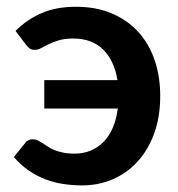

<svg xmlns="http://www.w3.org/2000/svg" viewBox="-20 -541 527 568"><path d="M26 -449.5Q60.5 -484 103.8 -502.5Q147 -521 204.5 -521Q265 -521 311.5 -501Q358 -481 389.8 -445.8Q421.5 -410.5 437.8 -362.2Q454 -314 454 -257.5Q454 -194.5 435.8 -145.2Q417.5 -96 386 -62Q354.5 -28 312.5 -10.2Q270.5 7.5 223 7.5Q196 7.5 168.5 3.5Q141 -0.5 115.2 -10.2Q89.5 -20 65.5 -36.2Q41.5 -52.5 21 -76.5L54.5 -118Q62.5 -129 77.5 -129Q85 -129 91.5 -125.8Q98 -122.5 105.2 -118Q112.5 -113.5 120.8 -107.8Q129 -102 140 -97.5Q151 -93 165.5 -89.8Q180 -86.5 200 -86.5Q251.5 -86.5 285.8 -120.8Q320 -155 328.5 -220H111V-304H327.5Q318 -362 285 -394.5Q252 -427 197 -427Q171.5 -427 154 -421.8Q136.5 -416.5 123.8 -410.2Q111 -404 101.8 -398.8Q92.5 -393.5 83 -393.5Q73 -393.5 67.8 -397.5Q62.5 -401.5 57 -408.5Z"/></svg>

Font: Lato
Style: Bold
Weight: 700
Designer: Lukasz Dziedzic
Foundry: tyPoland Lukasz Dziedzic
Version: Version 2.007; 2014-02-27